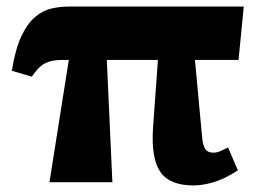

<svg xmlns="http://www.w3.org/2000/svg" viewBox="-20 -556 791 586"><path d="M131 0 190 -373H167Q138 -373 118 -363Q98 -353 77 -322L16 -340Q27 -407 45.5 -446Q64 -485 87.5 -504.5Q111 -524 137 -530Q163 -536 189 -536H724L708 -373H575L597 -136Q599 -113 606.5 -101.5Q614 -90 631 -90Q642 -90 653 -95Q664 -100 676 -106L706 -36Q664 -9 630.5 0.5Q597 10 571 10Q498 10 469.5 -31Q441 -72 447 -165L462 -373H306L323 0Z"/></svg>

Font: Noto Serif SemiCondensed Black
Style: Regular
Weight: 900
Width: 4
Designer: Monotype Design Team
Foundry: Monotype Imaging Inc.
Version: Version 2.014; ttfautohint (v1.8.4.7-5d5b)